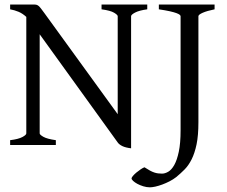

<svg xmlns="http://www.w3.org/2000/svg" viewBox="-20 -635 994 841"><path d="M24.4 0V-21Q60.5 -25.4 77.9 -34.7Q95.2 -43.9 95.2 -50.8V-561Q78.6 -576.2 61 -583.5Q43.5 -590.8 24.4 -594.2V-615.2H127.9Q135.3 -615.2 139.9 -614Q144.5 -612.8 149.2 -608.9Q153.8 -605 159.7 -597.4Q165.5 -589.8 174.8 -577.1L495.6 -134.8V-564Q495.6 -569.8 479.7 -579.3Q463.9 -588.9 424.8 -594.2V-615.2H625V-594.2Q589.8 -589.4 572 -580.1Q554.2 -570.8 554.2 -564V14.6Q529.8 11.7 515.9 4.9Q502 -2 496.1 -10.3L153.8 -484.9V-50.8Q153.8 -44.9 170.2 -35.6Q186.5 -26.4 224.6 -21V0ZM919.9 -594.2Q886.7 -587.4 867.9 -579.1Q849.1 -570.8 849.1 -564V-100.1Q849.1 -42 841.1 -3.2Q833 35.6 819.6 62.5Q806.2 89.4 788.6 107.2Q771 125 752 140.6Q738.8 150.9 722.7 159.2Q706.5 167.5 690.7 173.3Q674.8 179.2 660.4 182.4Q646 185.5 636.7 185.5Q622.1 185.5 607.4 180.9Q592.8 176.3 581.5 170.2Q570.3 164.1 563.2 157.5Q556.2 150.9 556.2 146.5Q556.2 142.6 562.5 135.3Q568.8 127.9 577.6 120.6Q586.4 113.3 596.2 106.7Q606 100.1 612.8 97.7Q626.5 106.4 636.7 112.1Q647 117.7 655.8 120.6Q664.6 123.5 672.6 124.5Q680.7 125.5 689.9 125.5Q702.6 125.5 717 117.2Q731.4 108.9 743.4 87.6Q755.4 66.4 763.2 29.3Q771 -7.8 771 -64.9V-564Q771 -566.9 767.1 -570.3Q763.2 -573.7 752.7 -577.6Q742.2 -581.5 723.6 -585.7Q705.1 -589.8 675.8 -594.2V-615.2H919.9Z"/></svg>

Font: Akkhara
Style: Regular
Weight: 400
Designer: J. Victor Gaultney
Version: Version 1.00 June 13, 2006, initial release